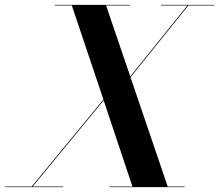

<svg xmlns="http://www.w3.org/2000/svg" viewBox="-71 -770 902 790"><path d="M-51 -2.5V0H189V-2.5H63.5L355.5 -357L474 -2.5H379V0H689V-2.5H619L466 -452L704 -747.5H811V-750H591.5V-747.5H700L465 -455.5L365.5 -747.5H464V-750H154V-747.5H224.5L354.5 -360.5L59.5 -2.5Z"/></svg>

Font: Bodoni* 72pt Medium
Style: Italic
Weight: 500
Italic angle: -13°
Version: Version 2.3